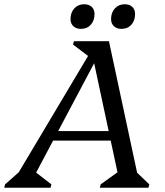

<svg xmlns="http://www.w3.org/2000/svg" viewBox="-73 -884 777 904"><path d="M-53 0 -49 -16 47 -101 -15 -22 383 -690H440L580 -36L544 -98L630 -16L626 0H397L401 -16L507 -92L488 -36L364 -616H386L71 -22L73 -90L169 -16L165 0ZM144 -222 155 -267H492L481 -222ZM357 -609 271 -674 275 -690H399V-609ZM308 -748Q286 -748 272.5 -760.5Q259 -773 259 -794Q259 -825 277 -844.5Q295 -864 323 -864Q346 -864 359 -851.5Q372 -839 372 -818Q372 -787 354.5 -767.5Q337 -748 308 -748ZM499 -748Q477 -748 463.5 -760.5Q450 -773 450 -794Q450 -825 468 -844.5Q486 -864 514 -864Q537 -864 550 -851.5Q563 -839 563 -818Q563 -787 545.5 -767.5Q528 -748 499 -748Z"/></svg>

Font: Platypi Light Light
Style: Italic
Weight: 300
Italic angle: -13°
Version: Version 1.200